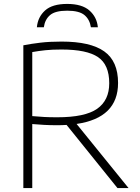

<svg xmlns="http://www.w3.org/2000/svg" viewBox="-20 -959 714 979"><path d="M99 0V-728Q140 -736 186.5 -741.5Q233 -747 294 -747Q441 -747 511.5 -697Q582 -647 582 -536Q582 -358 370.5 -327L635.5 0H579L319.5 -322Q296.5 -320.5 271.5 -320.5Q233.5 -320.5 204.8 -322.2Q176 -324 144.5 -326.5V0ZM272 -361Q413.5 -361 475.2 -404.2Q537 -447.5 537 -534.5Q537 -629 479.8 -667.8Q422.5 -706.5 294 -706.5Q245.5 -706.5 212 -703Q178.5 -699.5 144.5 -693.5V-367Q180 -364 205.8 -362.5Q231.5 -361 272 -361ZM168 -820Q173 -872.5 210 -905.8Q247 -939 322.5 -939Q398 -939 436 -905.5Q474 -872 479 -820H443.5Q437.5 -859.5 410.8 -882Q384 -904.5 322.5 -904.5Q261.5 -904.5 235.2 -882Q209 -859.5 203.5 -820Z"/></svg>

Font: Encode Sans SemiExpanded SemiExpanded ExtraLight
Style: Regular
Weight: 200
Width: 6
Designer: Multiple Designers
Foundry: Impallari Type
Version: Version 3.000; ttfautohint (v1.8.3) -l 8 -r 50 -G 200 -x 14 